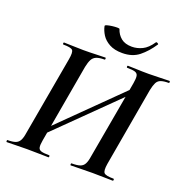

<svg xmlns="http://www.w3.org/2000/svg" viewBox="-141 -932 1025 1060"><g transform="rotate(20 372.0 -401.5)"><path d="M147 -70 131 -89 608 -559 625 -540ZM12 0Q9 0 9 -6Q9 -12 12 -12Q42 -12 58.5 -18Q75 -24 83.5 -40Q92 -56 96 -84L178 -547Q186 -591 176 -602Q166 -613 122 -613Q118 -613 118 -619Q118 -625 122 -625Q145 -625 174.5 -623.5Q204 -622 235 -622Q277 -622 308 -623.5Q339 -625 364 -625Q367 -625 367 -619Q367 -613 364 -613Q333 -613 316 -606Q299 -599 290.5 -583Q282 -567 276 -538L195 -77Q190 -49 192.5 -35Q195 -21 210 -16.5Q225 -12 256 -12Q260 -12 260 -6Q260 0 256 0Q231 0 201 -1Q171 -2 130 -2Q98 -2 66.5 -1Q35 0 12 0ZM388 0Q385 0 385 -6Q385 -12 388 -12Q421 -12 438 -18Q455 -24 463.5 -40Q472 -56 476 -84L558 -545Q563 -574 560.5 -588.5Q558 -603 543.5 -608Q529 -613 497 -613Q493 -613 493 -619Q493 -625 497 -625Q519 -625 549 -623.5Q579 -622 620 -622Q653 -622 685.5 -623.5Q718 -625 740 -625Q744 -625 744 -619Q744 -613 740 -613Q711 -613 694.5 -607Q678 -601 670 -585Q662 -569 656 -540L575 -77Q568 -34 579 -23Q590 -12 634 -12Q638 -12 638 -6Q638 0 634 0Q609 0 578 -1Q547 -2 515 -2Q472 -2 441.5 -1Q411 0 388 0ZM442 -680Q396 -680 366 -696.5Q336 -713 320.5 -737.5Q305 -762 300 -787Q299 -792 311.5 -795.5Q324 -799 340 -801Q356 -803 369 -803Q382 -803 383 -800Q393 -769 416.5 -750Q440 -731 480 -731Q511 -731 541 -745.5Q571 -760 597 -799Q600 -803 607 -799Q614 -795 612 -792Q579 -742 540 -711Q501 -680 442 -680Z"/></g></svg>

Font: Cormorant
Style: Bold Italic
Weight: 700
Italic angle: -10°
Designer: Christian Thalmann (Catharsis Fonts)
Foundry: Catharsis Fonts
Version: Version 4.000